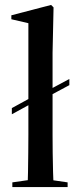

<svg xmlns="http://www.w3.org/2000/svg" viewBox="-20 -758 319 778"><path d="M167 -396V-371L28 -295V-320ZM261 -438V-413L121 -338V-363ZM30 0V-19L121 -32H165L254 -19V0ZM91 0Q93 -24 93.5 -61.5Q94 -99 94.5 -138.5Q95 -178 95 -211V-664L26 -680V-696L187 -738L197 -728L193 -544V-211Q193 -178 193.5 -138.5Q194 -99 195 -61.5Q196 -24 198 0Z"/></svg>

Font: Source Serif 4 60pt SemiBold
Style: Regular
Weight: 600
Version: Version 4.004;hotconv 1.0.116;makeotfexe 2.5.65601